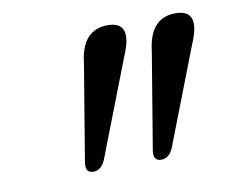

<svg xmlns="http://www.w3.org/2000/svg" viewBox="-48 -837 514 436"><g transform="rotate(-10 209.0 -619.0)"><path d="M135 -457.5Q116.5 -457.5 119.5 -480.5L156.5 -703.5Q165 -779.5 224 -779.5Q282.5 -779.5 249.5 -703.5L163 -480Q153.5 -457.5 135 -457.5ZM291.5 -457.5Q273 -457.5 276 -480.5L313 -703.5Q321.5 -779.5 380.5 -779.5Q439 -779.5 406 -703.5L319.5 -480Q310 -457.5 291.5 -457.5Z"/></g></svg>

Font: Fraunces 72pt Soft
Style: Italic
Weight: 400
Italic angle: -16°
Version: Version 1.000;[b76b70a41]